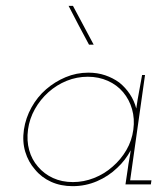

<svg xmlns="http://www.w3.org/2000/svg" viewBox="-20 -632 572 658"><path d="M62 -188Q56 -147 66.5 -112Q77 -77 100 -51Q122 -24 155 -9Q188 6 229 6Q273 6 312.5 -11Q352 -28 382 -57Q396 -70 407.5 -85Q419 -100 428 -117Q426 -101 423 -85.5Q420 -70 418 -54L410 0H497L499 -14H426L477 -375H467Q462 -346 456.5 -317.5Q451 -289 447 -260Q440 -287 425 -309.5Q410 -332 389 -349Q367 -365 340.5 -374Q314 -383 283 -383Q242 -383 205 -367.5Q168 -352 138 -326Q108 -300 88 -264Q68 -228 62 -188ZM76 -188Q81 -225 99.5 -258Q118 -291 146 -316Q174 -341 208.5 -355Q243 -369 281 -369Q318 -369 349.5 -355Q381 -341 402 -316Q423 -291 432.5 -258Q442 -225 437 -188Q432 -150 413 -117.5Q394 -85 366 -61Q338 -36 302.5 -22Q267 -8 230 -8Q192 -8 161.5 -22Q131 -36 110 -61Q89 -85 80 -117.5Q71 -150 76 -188ZM230 -612H215Q232 -579 249.5 -545.5Q267 -512 285 -479H301Q283 -512 265.5 -545.5Q248 -579 230 -612Z"/></svg>

Font: Josefin Slab Thin
Style: Italic
Weight: 100
Italic angle: -12°
Designer: Santiago Orozco
Foundry: Typemade
Version: Version 2.000